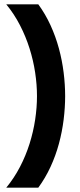

<svg xmlns="http://www.w3.org/2000/svg" viewBox="-20 -727 370 893"><path d="M9 146Q46 101 73 49Q100 -3 117.5 -58.5Q135 -114 143.5 -170.5Q152 -227 152 -280Q152 -333 143.5 -389.5Q135 -446 117.5 -501.5Q100 -557 73 -609.5Q46 -662 9 -707H158Q191 -662 215 -609.5Q239 -557 254 -501.5Q269 -446 276 -389.5Q283 -333 283 -280Q283 -227 276 -170.5Q269 -114 254 -58.5Q239 -3 215 49Q191 101 158 146Z"/></svg>

Font: CyStack Display
Style: Bold
Weight: 700
Designer: Weizhong Zhang
Foundry: 本地遙控
Version: Version 1.000;Glyphs 3.1.2 (3151)